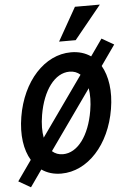

<svg xmlns="http://www.w3.org/2000/svg" viewBox="-80 -1028 778 1152"><g transform="rotate(-5 308.5 -452.0)"><path d="M-14 34 59 76 130 -25C163 -2 202 10 248 10C407 10 543 -138 578 -350C596 -457 582 -548 545 -612L631 -734L558 -776L487 -675C454 -698 414 -710 368 -710C209 -710 73 -562 38 -350C20 -242 34 -151 72 -88ZM163 -350C188 -498 261 -595 349 -595C375 -595 396 -587 414 -571L161 -214C154 -251 154 -297 163 -350ZM268 -105C242 -105 221 -113 203 -129L456 -486C462 -448 462 -402 453 -350C428 -202 356 -105 268 -105ZM566 -980H416L303 -780H403Z"/></g></svg>

Font: CommitMono
Style: Bold Italic
Weight: 700
Monospace: yes
Designer: Eigil Nikolajsen
Foundry: Eigil Nikolajsen
Version: Version 1.143